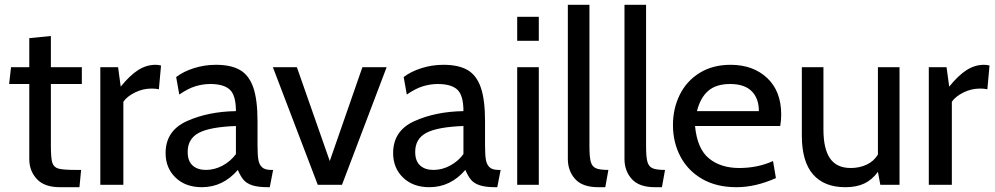

<svg xmlns="http://www.w3.org/2000/svg" viewBox="-20 -770 4145 800"><path d="M102 -107V-420H18L26 -490H102V-611L192 -620V-490H321V-420H192V-162Q192 -111 198 -92Q204 -73 223.5 -67.5Q243 -62 295 -62H318L311 10H230Q165 10 133.5 -24Q102 -58 102 -107Z M398 -490H472L483 -409Q521 -456 555.5 -478Q590 -500 628 -500Q640 -500 651 -497L642 -398Q629 -401 612 -401Q575 -401 542 -384.5Q509 -368 494 -346V0H398Z M670 -132Q670 -225 758 -265Q846 -305 963 -307Q963 -373 937.5 -396.5Q912 -420 856 -420Q825 -420 794 -410.5Q763 -401 727 -376L714 -449Q744 -472 788 -486Q832 -500 880 -500Q943 -500 980.5 -478Q1018 -456 1035.5 -405Q1053 -354 1053 -265V-165Q1053 -125 1056.5 -104.5Q1060 -84 1072 -73Q1084 -62 1109 -62H1118L1104 10H1097Q1055 10 1031 2Q1007 -6 994.5 -21Q982 -36 971 -62Q909 10 821 10Q753 10 711.5 -30Q670 -70 670 -132ZM963 -128V-245Q855 -241 808.5 -216.5Q762 -192 762 -137Q762 -99 782.5 -80.5Q803 -62 838 -62Q874 -62 907.5 -80Q941 -98 963 -128Z M1117 -490H1217L1354 -99L1490 -490H1591L1405 0H1304Z M1618 -132Q1618 -225 1706 -265Q1794 -305 1911 -307Q1911 -373 1885.5 -396.5Q1860 -420 1804 -420Q1773 -420 1742 -410.5Q1711 -401 1675 -376L1662 -449Q1692 -472 1736 -486Q1780 -500 1828 -500Q1891 -500 1928.5 -478Q1966 -456 1983.5 -405Q2001 -354 2001 -265V-165Q2001 -125 2004.5 -104.5Q2008 -84 2020 -73Q2032 -62 2057 -62H2066L2052 10H2045Q2003 10 1979 2Q1955 -6 1942.5 -21Q1930 -36 1919 -62Q1857 10 1769 10Q1701 10 1659.5 -30Q1618 -70 1618 -132ZM1911 -128V-245Q1803 -241 1756.5 -216.5Q1710 -192 1710 -137Q1710 -99 1730.5 -80.5Q1751 -62 1786 -62Q1822 -62 1855.5 -80Q1889 -98 1911 -128Z M2135 -700H2225V-600H2135ZM2135 -490H2225V0H2135Z M2346 -108V-750H2436V-160Q2436 -116 2441.5 -96Q2447 -76 2463 -69Q2479 -62 2515 -62L2502 10H2473Q2407 10 2376.5 -24Q2346 -58 2346 -108Z M2582 -108V-750H2672V-160Q2672 -116 2677.5 -96Q2683 -76 2699 -69Q2715 -62 2751 -62L2738 10H2709Q2643 10 2612.5 -24Q2582 -58 2582 -108Z M2784 -249Q2784 -318 2812.5 -375.5Q2841 -433 2895.5 -466.5Q2950 -500 3024 -500Q3118 -500 3176.5 -445Q3235 -390 3235 -293Q3235 -268 3231 -245H2876Q2885 -150 2934 -110Q2983 -70 3060 -70Q3137 -70 3201 -99L3213 -28Q3128 10 3049 10Q2965 10 2905.5 -24.5Q2846 -59 2815 -118Q2784 -177 2784 -249ZM3142 -307Q3142 -360 3112 -390Q3082 -420 3022 -420Q2964 -420 2931 -391.5Q2898 -363 2884 -307Z M3321 -205V-490H3411V-230Q3411 -150 3438.5 -110Q3466 -70 3525 -70Q3561 -70 3591 -84Q3621 -98 3638 -126V-490H3728V0H3648L3638 -54Q3614 -21 3581.5 -5.5Q3549 10 3502 10Q3414 10 3367.5 -43.5Q3321 -97 3321 -205Z M3850 -490H3924L3935 -409Q3973 -456 4007.5 -478Q4042 -500 4080 -500Q4092 -500 4103 -497L4094 -398Q4081 -401 4064 -401Q4027 -401 3994 -384.5Q3961 -368 3946 -346V0H3850Z"/></svg>

Font: Cabin
Style: Regular
Weight: 400
Designer: Pablo Impallari
Foundry: Pablo Impallari. http://www.impallari.com Igino Marini. http://www.ikern.com
Version: Version 2.001